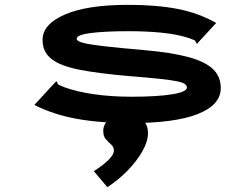

<svg xmlns="http://www.w3.org/2000/svg" viewBox="-20 -499 1040 794"><path d="M520 10Q395 10 298 -7.5Q201 -25 122 -65L205 -155L213 -163L217 -158Q218 -150 224.5 -147.5Q231 -145 247 -138Q296 -120 367.5 -109.5Q439 -99 524 -99Q630 -99 691.5 -109Q753 -119 753 -137Q753 -145 744.5 -151.5Q736 -158 711.5 -163Q687 -168 640.5 -173Q594 -178 518 -184Q389 -195 309.5 -210.5Q230 -226 193 -255Q156 -284 156 -334Q156 -399 248.5 -439Q341 -479 510 -479Q628 -479 715 -462Q802 -445 874 -404L802 -326L795 -318L790 -323Q789 -331 782.5 -333.5Q776 -336 760 -342Q714 -357 651 -363.5Q588 -370 514 -370Q415 -370 356 -362.5Q297 -355 297 -339Q297 -329 323 -322Q349 -315 409.5 -308Q470 -301 574 -292Q689 -282 759 -263Q829 -244 861 -213Q893 -182 893 -135Q893 -65 798 -27.5Q703 10 520 10ZM424 275 368 209Q451 155 451 124Q451 109 440 99Q429 89 418 77Q407 65 407 42Q407 15 431.5 -7.5Q456 -30 495 -30Q540 -30 566 -8Q592 14 592 52Q592 86 568.5 127Q545 168 507 207Q469 246 424 275Z"/></svg>

Font: Inconsolata UltraExpanded ExtraBold
Style: Regular
Weight: 800
Width: 9
Monospace: yes
Designer: Raph Levien, Cyreal, Brenton Simpson
Foundry: Raph Levien, Cyreal, Google
Version: Version 3.001; ttfautohint (v1.8.2.53-6de2)